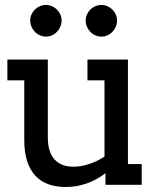

<svg xmlns="http://www.w3.org/2000/svg" viewBox="-20 -747 625 776"><path d="M326.2 -664.1Q326.2 -676.8 331.3 -688.2Q336.4 -699.7 345 -708.3Q353.5 -716.8 365.2 -721.9Q377 -727.1 390.1 -727.1Q402.8 -727.1 414.3 -721.9Q425.8 -716.8 434.3 -708.3Q442.9 -699.7 448 -688.2Q453.1 -676.8 453.1 -664.1Q453.1 -650.9 448 -639.2Q442.9 -627.4 434.3 -618.4Q425.8 -609.4 414.3 -604.2Q402.8 -599.1 390.1 -599.1Q377 -599.1 365.2 -604.2Q353.5 -609.4 345 -618.4Q336.4 -627.4 331.3 -639.2Q326.2 -650.9 326.2 -664.1ZM102.1 -664.1Q102.1 -676.8 107.2 -688.2Q112.3 -699.7 120.8 -708.3Q129.4 -716.8 141.1 -721.9Q152.8 -727.1 166 -727.1Q178.7 -727.1 190.2 -721.9Q201.7 -716.8 210.2 -708.3Q218.8 -699.7 223.9 -688.2Q229 -676.8 229 -664.1Q229 -650.9 223.9 -639.2Q218.8 -627.4 210.2 -618.4Q201.7 -609.4 190.2 -604.2Q178.7 -599.1 166 -599.1Q152.8 -599.1 141.1 -604.2Q129.4 -609.4 120.8 -618.4Q112.3 -627.4 107.2 -639.2Q102.1 -650.9 102.1 -664.1ZM333.5 -506.3H494.6L497.1 -505.9V-84H552.7V0H406.2V-46.9Q372.1 -20.5 331.5 -5.9Q291 8.8 245.1 8.8Q207 8.8 176 -2.2Q145 -13.2 123.3 -36.4Q101.6 -59.6 89.8 -95.2Q78.1 -130.9 78.1 -180.2V-422.4H9.8V-506.3H170.9L173.3 -505.9V-190.9Q173.3 -132.8 200.2 -103Q227.1 -73.2 277.3 -73.2Q307.1 -73.2 340.1 -84Q373 -94.7 402.3 -114.3V-422.4H333.5Z"/></svg>

Font: Twentytwelve Slab
Style: TwentytwelveSlab
Weight: 400
Designer: Domenico Catapano
Version: Version 1.00 2012